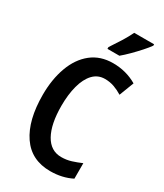

<svg xmlns="http://www.w3.org/2000/svg" viewBox="-231 -1029 963 1127"><g transform="rotate(30 250.0 -465.0)"><path d="M318 -620Q270 -620 238 -586Q206 -552 190 -492Q174 -432 174 -356Q174 -232 212.5 -163Q251 -94 323 -94Q358 -94 390 -104Q422 -114 454 -128V-23Q389 10 308 10Q180 10 113.5 -87.5Q47 -185 47 -357Q47 -462 77.5 -545.5Q108 -629 167.5 -676.5Q227 -724 313 -724Q402 -724 475 -681L437 -582Q410 -599 380.5 -609.5Q351 -620 318 -620ZM465 -940V-931Q451 -911 426 -883Q401 -855 373 -827Q345 -799 322 -780H241V-792Q266 -829 290 -867.5Q314 -906 330 -940Z"/></g></svg>

Font: Avrile Sans Condensed SemiBold
Style: Regular
Weight: 600
Width: 3
Designer: Monotype Design Team
Foundry: Monotype Imaging Inc.
Version: Version 2.001;September 10, 2019;FontCreator 11.5.0.2425 64-